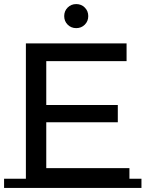

<svg xmlns="http://www.w3.org/2000/svg" viewBox="-22 -913 714 942"><path d="M196 -398H556V-313H196ZM205 -88H613V-1H105V-700H599V-613H205ZM-2 -36H672V9H-2ZM352 -775Q327 -775 310 -792Q293 -809 293 -834Q293 -859 310 -876Q327 -893 352 -893Q377 -893 394 -876Q411 -859 411 -834Q411 -809 394 -792Q377 -775 352 -775Z"/></svg>

Font: Montserrat Underline Thin Medium
Style: Regular
Weight: 500
Version: Version 9.000